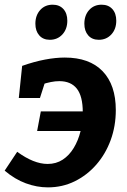

<svg xmlns="http://www.w3.org/2000/svg" viewBox="-24 -794 547 826"><path d="M-3.9 -59.9 50 -141Q121.3 -88.7 180.8 -88.7Q217.7 -88.7 245.9 -107.2Q274 -125.7 293.2 -157.5Q312.5 -189.4 322.3 -228.8Q332.1 -268.3 332.1 -311Q332.1 -379.9 306.7 -412.4Q281.2 -444.9 231.2 -444.9Q213.8 -444.9 195 -441.1Q176.2 -437.4 155.9 -430.6L170.5 -443L147.9 -372.5H56.9L71.3 -510.6Q122.7 -528.8 169.1 -537.6Q215.5 -546.4 254.6 -546.4Q360.8 -546.4 417.5 -487.6Q474.2 -428.7 474.2 -320.5Q474.2 -251.7 452.2 -191.5Q430.1 -131.3 390.3 -85.7Q350.5 -40.1 297.4 -14Q244.3 12.1 182.2 12.1Q134.5 12.1 87 -5.4Q39.5 -22.9 -3.9 -59.9ZM135.7 -230.3 151.6 -314.7H405L391.8 -230.3ZM190.5 -622.8Q161.4 -622.8 144.8 -641.9Q128.2 -660.9 128.2 -692Q128.2 -727.9 148.9 -750.9Q169.5 -773.8 202.6 -773.8Q231.7 -773.8 248.6 -755.2Q265.6 -736.6 265.6 -704.9Q265.6 -668.7 244.3 -645.7Q223 -622.8 190.5 -622.8ZM401.1 -622.8Q372 -622.8 355.4 -641.9Q338.9 -660.9 338.9 -692Q338.9 -727.9 359.5 -750.9Q380.1 -773.8 413.2 -773.8Q442.3 -773.8 459.2 -755.2Q476.2 -736.6 476.2 -704.9Q476.2 -668.7 454.9 -645.7Q433.6 -622.8 401.1 -622.8Z"/></svg>

Font: Bitter Thin
Style: Italic
Weight: 100
Italic angle: -9°
Designer: Sol Matas, and Bitter project Authors
Foundry: Sol Matas
Version: Version 2.002